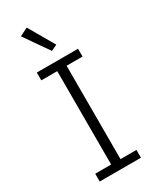

<svg xmlns="http://www.w3.org/2000/svg" viewBox="-237 -1004 863 1065"><g transform="rotate(-30 195.0 -471.0)"><path d="M196 -760 234 -778 139 -942 87 -916ZM327 0V-50H225V-648H327V-698H63V-648H165V-50H63V0Z"/></g></svg>

Font: IBM Plex Devanagari Light
Style: Regular
Weight: 300
Designer: Mike Abbink, Paul van der Laan, Pieter van Rosmalen, Erin McLaughlin
Foundry: Bold Monday
Version: Version 1.0